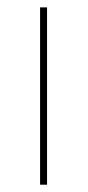

<svg xmlns="http://www.w3.org/2000/svg" viewBox="-20 -506 241 526"><path d="M89.8 0V-485.8H108.9V0Z"/></svg>

Font: Fortheenas_01
Style: Regular
Weight: 100
Designer: Situjuh Nazara
Version: Version 1.10 September 8, 2014